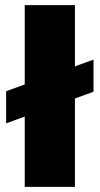

<svg xmlns="http://www.w3.org/2000/svg" viewBox="-20 -727 388 747"><path d="M76.2 -273.4 3.9 -247.1V-372.1L76.2 -398.4V-707H271.5V-468.8L343.8 -495.1V-370.1L271.5 -343.8V0H76.2Z"/></svg>

Font: Wanted Sans ExtraBlack
Style: Regular
Weight: 900
Designer: Original Design by Kil Hyung-jin and Kang Hanbin, Wanted Lab, Inc; Hangeul from Source Han Sans by Jang Soo-young and Ka
Foundry: Wanted Lab, Inc.
Version: Version 1.001